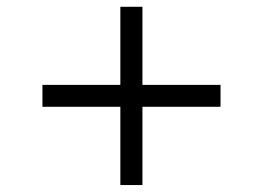

<svg xmlns="http://www.w3.org/2000/svg" viewBox="-20 -690 756 552"><path d="M326 -158H389.5V-383H614V-446H389.5V-670.5H326V-446H102V-383H326Z"/></svg>

Font: Spartan
Style: Regular
Weight: 400
Designer: Matt Bailey, Mirko Velimirovic
Foundry: Matt Bailey
Version: Version 1.003; ttfautohint (v1.8.3)